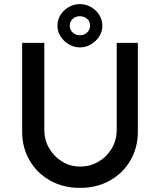

<svg xmlns="http://www.w3.org/2000/svg" viewBox="-20 -910 780 936"><path d="M370 6Q289 6 225 -29.5Q161 -65 124.5 -127.5Q88 -190 88 -269V-701H196V-278Q196 -227 220 -186.5Q244 -146 283.5 -122Q323 -98 370 -98Q420 -98 460.5 -122Q501 -146 525 -186.5Q549 -227 549 -278V-701H652V-269Q652 -190 615.5 -127.5Q579 -65 515 -29.5Q451 6 370 6ZM369 -679Q341 -679 316 -693.5Q291 -708 275.5 -732Q260 -756 260 -784Q260 -814 275.5 -838Q291 -862 316 -876Q341 -890 369 -890Q398 -890 423 -876Q448 -862 463.5 -838Q479 -814 479 -784Q479 -756 463.5 -732Q448 -708 423 -693.5Q398 -679 369 -679ZM369 -738Q390 -738 404.5 -751.5Q419 -765 419 -784Q419 -807 404 -819Q389 -831 369 -831Q349 -831 334.5 -818Q320 -805 320 -784Q320 -765 334.5 -751.5Q349 -738 369 -738Z"/></svg>

Font: Lexend
Style: Regular
Weight: 400
Designer: Bonnie Shaver-Troup, Thomas Jockin
Foundry: Lexend
Version: Version 1.007; ttfautohint (v1.8.3)